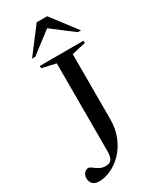

<svg xmlns="http://www.w3.org/2000/svg" viewBox="-237 -999 873 1073"><g transform="rotate(-30 199.5 -462.5)"><path d="M290.5 -264Q290.5 -198.5 269.5 -147.5Q248.5 -96.5 214.5 -61.5Q180.5 -26.5 141 -8.2Q101.5 10 64.5 10Q36.5 10 23 -4Q9.5 -18 9.5 -42Q9.5 -60 21.2 -73Q33 -86 47 -86Q55.5 -86 68.2 -76Q81 -66 98.5 -56Q116 -46 137.5 -46Q164 -46 175.8 -61.2Q187.5 -76.5 187.5 -116.5V-680L98 -700.5V-715H380V-700.5L290.5 -680ZM376.5 -772 239 -877 101.5 -772H81L205 -935H272.5L397 -772Z"/></g></svg>

Font: Newsreader 72pt
Style: Regular
Weight: 400
Designer: Hugues Gentile
Foundry: Production Type
Version: Version 1.003; ttfautohint (v1.8.3)